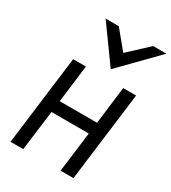

<svg xmlns="http://www.w3.org/2000/svg" viewBox="-208 -977 966 1083"><g transform="rotate(30 275.0 -435.0)"><path d="M322 -637 550 -870H464L337 -752L240 -870H154ZM447 0 520 -580H436L406 -337H163L193 -580H110L37 0H120L153 -261H396L363 0Z"/></g></svg>

Font: Charger
Style: BdIt
Weight: 400
Designer: Jasper
Foundry: Cannot Into Space Fonts
Version: Version 0.98